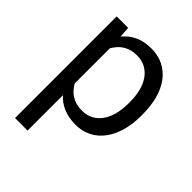

<svg xmlns="http://www.w3.org/2000/svg" viewBox="-208 -656 977 977"><g transform="rotate(45 280.5 -167.5)"><path d="M514.6 -258.3Q514.6 -200.2 501 -151.1Q487.3 -102.1 461.2 -66.2Q435.1 -30.3 397 -10.3Q358.9 9.8 310.1 9.8Q260.3 9.8 222.9 -5.9Q185.5 -21.5 158.7 -51.3V203.1H68.4V-528.3H150.9L155.3 -469.7Q182.1 -502.9 220.2 -520.5Q258.3 -538.1 308.6 -538.1Q358.4 -538.1 396.7 -518.6Q435.1 -499 461.4 -463.6Q487.8 -428.2 501.2 -378.7Q514.6 -329.1 514.6 -268.6ZM424.3 -268.6Q424.3 -308.1 416 -343Q407.7 -377.9 390.1 -404.3Q372.6 -430.7 345.7 -446Q318.8 -461.4 281.7 -461.4Q258.8 -461.4 240 -456.1Q221.2 -450.7 206.1 -440.9Q190.9 -431.2 179.2 -417.7Q167.5 -404.3 158.7 -388.7V-136.2Q167.5 -120.6 179.2 -107.2Q190.9 -93.8 206.1 -84.2Q221.2 -74.7 240.2 -69.3Q259.3 -64 282.7 -64Q319.3 -64 345.9 -79.6Q372.6 -95.2 390.1 -121.6Q407.7 -147.9 416 -183.3Q424.3 -218.8 424.3 -258.3Z"/></g></svg>

Font: Nahid FD
Style: FD
Weight: 400
Foundry: DejaVu fonts team - Redesigned by Saber Rastikerdar
Version: Version 0.3.0